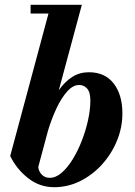

<svg xmlns="http://www.w3.org/2000/svg" viewBox="-20 -770 562 800"><path d="M182 -713.5H107.5V-750H321L225 -394Q250.5 -430 281 -449.5Q311.5 -469 350.5 -469Q417.5 -469 453.8 -422Q490 -375 490 -297.5Q490 -239 467.5 -184Q445 -129 405.5 -85.2Q366 -41.5 314.8 -15.8Q263.5 10 205.5 10Q145 10 97 -27.8Q49 -65.5 22.5 -120ZM139.5 -74.5Q141 -56 154 -42.5Q167 -29 187 -29Q212.5 -29 237 -50.2Q261.5 -71.5 283 -106.5Q304.5 -141.5 321 -184Q337.5 -226.5 347 -270Q356.5 -313.5 356.5 -350.5Q356.5 -386.5 342.8 -401.2Q329 -416 310 -416Q284 -416 259.8 -388.8Q235.5 -361.5 215 -317.8Q194.5 -274 180 -225.5Z"/></svg>

Font: Bodoni* 06pt
Style: Bold Italic
Weight: 700
Italic angle: -13°
Version: Version 2.3